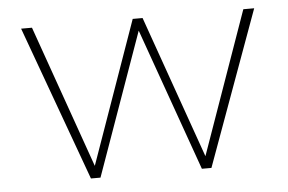

<svg xmlns="http://www.w3.org/2000/svg" viewBox="-41 -525 873 581"><g transform="rotate(-5 396.0 -235.0)"><path d="M550 0 396 -433 242 0H213L42 -470H75L228 -37L381 -470H411L564 -37L717 -470H750L579 0Z"/></g></svg>

Font: Celebes Thin
Style: Regular
Weight: 250
Designer: Anugrah Pasau
Foundry: Lafontype
Version: Version 1.000; ttfautohint (v1.8.4)